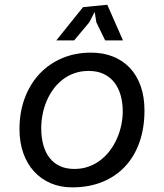

<svg xmlns="http://www.w3.org/2000/svg" viewBox="-20 -780 690 808"><path d="M283.5 8.5Q234 8.5 193.2 -9Q152.5 -26.5 123.2 -58.5Q94 -90.5 78 -135.8Q62 -181 62 -236.5Q62 -308 84.2 -367.2Q106.5 -426.5 146.2 -469Q186 -511.5 241.2 -535Q296.5 -558.5 363 -558.5Q414 -558.5 455.5 -542Q497 -525.5 526.5 -494.2Q556 -463 572 -417.8Q588 -372.5 588 -315.5Q588 -241 566.8 -181Q545.5 -121 506 -79Q466.5 -37 410.2 -14.2Q354 8.5 283.5 8.5ZM496.5 -311Q496.5 -348.5 487.5 -379.8Q478.5 -411 460.5 -433.8Q442.5 -456.5 415.8 -469Q389 -481.5 353 -481.5Q320.5 -481.5 293 -471.8Q265.5 -462 243.5 -445Q221.5 -428 204.5 -404.8Q187.5 -381.5 176.2 -354.8Q165 -328 159.2 -298.5Q153.5 -269 153.5 -240Q153.5 -202.5 162 -171Q170.5 -139.5 187.8 -116.8Q205 -94 231.2 -81.5Q257.5 -69 293 -69Q325 -69 352.5 -78.8Q380 -88.5 402.5 -105.8Q425 -123 442.5 -146.2Q460 -169.5 472 -196.5Q484 -223.5 490.2 -252.8Q496.5 -282 496.5 -311ZM497.5 -610H422.5L385.5 -686L378.5 -730L356 -686.5L292 -610H217L329.5 -750L431.5 -760Z"/></svg>

Font: B612 Mono
Style: Italic
Weight: 400
Italic angle: -10°
Version: Version 1.005